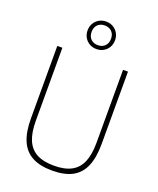

<svg xmlns="http://www.w3.org/2000/svg" viewBox="-177 -1095 996 1209"><g transform="rotate(20 321.0 -491.0)"><path d="M84.5 -255.5V-740H118.5V-250.5Q118.5 -172.5 139.5 -122.5Q160.5 -72.5 205.2 -48.2Q250 -24 322 -24Q393.5 -24 438.2 -48.2Q483 -72.5 504 -122.5Q525 -172.5 525 -250.5V-740H558V-255.5Q558 -164 533.2 -105.8Q508.5 -47.5 456.5 -19.2Q404.5 9 322 9Q239.5 9 187 -19.2Q134.5 -47.5 109.5 -105.8Q84.5 -164 84.5 -255.5ZM230 -897.5Q230 -923.5 242 -944.5Q254 -965.5 275 -977.5Q296 -989.5 322 -989.5Q348 -989.5 369 -977.5Q390 -965.5 402 -944.5Q414 -923.5 414 -897.5Q414 -871.5 402 -850.5Q390 -829.5 369 -817.5Q348 -805.5 322 -805.5Q296 -805.5 275 -817.5Q254 -829.5 242 -850.5Q230 -871.5 230 -897.5ZM387 -897.5Q387 -928 369 -945.8Q351 -963.5 322 -963.5Q293 -963.5 275 -945.8Q257 -928 257 -897.5Q257 -867 275 -849.2Q293 -831.5 322 -831.5Q351 -831.5 369 -849.2Q387 -867 387 -897.5Z"/></g></svg>

Font: Encode Sans Semi Condensed Thin
Style: Regular
Weight: 250
Width: 4
Designer: Multiple Designers
Foundry: Impallari Type
Version: Version 2.000